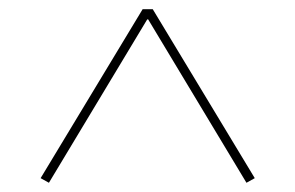

<svg xmlns="http://www.w3.org/2000/svg" viewBox="-20 -718 640 416"><path d="M532 -332 311 -698H289L68 -332L86 -322L299 -676H301L514 -322Z"/></svg>

Font: IBM Plex Thai Thin
Style: Regular
Weight: 100
Designer: Mike Abbink, Paul van der Laan, Pieter van Rosmalen, Ben Mitchell, Mark Frömberg
Foundry: Bold Monday
Version: Version 1.0